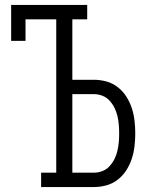

<svg xmlns="http://www.w3.org/2000/svg" viewBox="-20 -755 640 775"><path d="M146 0V-58H207V-677H83V-590H25V-735H332V-677H272V-433H359Q385 -433 410 -426Q435 -419 455.5 -403Q476 -387 490 -365Q504 -343 512 -318.5Q520 -294 523 -268Q526 -242 526 -217Q526 -191 523 -165Q520 -139 512 -114.5Q504 -90 490 -68Q476 -46 455.5 -30Q435 -14 410 -7Q385 0 359 0ZM359 -58Q377 -58 393.5 -64.5Q410 -71 422 -84Q434 -97 442 -113Q450 -129 454 -146.5Q458 -164 459.5 -181.5Q461 -199 461 -217Q461 -234 459.5 -252Q458 -270 454 -287Q450 -304 442 -320Q434 -336 422 -349Q410 -362 393.5 -368.5Q377 -375 359 -375H272V-58Z"/></svg>

Font: Iosevka Curly Slab LtEx
Style: Regular
Weight: 300
Width: 7
Monospace: yes
Designer: Belleve Invis
Foundry: Belleve Invis
Version: Version 11.1.0; ttfautohint (v1.8.3)